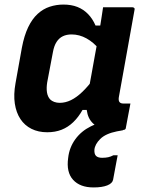

<svg xmlns="http://www.w3.org/2000/svg" viewBox="-20 -570 640 842"><path d="M258 -550Q293 -550 319.5 -539.5Q346 -529 366 -508.5Q386 -488 399 -458H433L416 -353Q391 -384 359.5 -401.5Q328 -419 294 -419Q272 -419 255.5 -411Q239 -403 228 -386Q217 -369 212 -341L187 -209Q183 -184 186 -165Q189 -146 200 -134Q207 -127 218 -123Q229 -119 242 -119Q267 -119 291.5 -131Q316 -143 341.5 -167.5Q367 -192 395 -230L369 -88H342Q324 -56 301 -34Q278 -12 250 -1Q222 10 187 10Q148 10 118 -5Q88 -20 69.5 -48Q51 -76 45 -115.5Q39 -155 48 -205L76 -361Q86 -414 103.5 -450.5Q121 -487 145 -509Q169 -531 198 -540.5Q227 -550 258 -550ZM432 -538Q465 -538 497 -538Q529 -538 561 -538Q564 -538 566.5 -536.5Q569 -535 570 -533Q571 -531 570 -527Q559 -463 546.5 -396Q534 -329 523 -265Q512 -201 501 -143Q499 -129 504 -122.5Q509 -116 521 -116Q524 -116 527 -116Q530 -116 533 -116H552Q547 -90 542 -63.5Q537 -37 532 -10Q532 -5 528.5 -2.5Q525 0 520 0Q512 0 498.5 0Q485 0 475 0Q429 0 401 -18.5Q373 -37 364 -69.5Q355 -102 363 -145Q372 -193 380.5 -240Q389 -287 397.5 -334.5Q406 -382 415 -429Q418 -446 420.5 -463Q423 -480 426 -498Q429 -516 432 -538ZM475 -38Q483 -38 493.5 -29.5Q504 -21 520 1Q516 2 510 3Q504 4 493 6Q443 16 419.5 39.5Q396 63 394 87Q393 106 401.5 114Q410 122 428 122Q443 122 454.5 119.5Q466 117 477 111H496Q494 120 492 132Q490 144 486 164Q482 184 476 218Q473 234 450.5 243Q428 252 390 252Q331 252 300.5 218.5Q270 185 279 122Q284 77 310 41Q336 5 378.5 -16Q421 -37 475 -38Z"/></svg>

Font: RecMonoLinear Nerd Font Mono
Style: Bold Italic
Weight: 700
Italic angle: -10°
Monospace: yes
Version: Version 1.085; ttfautohint (v1.8.4.7-5d5b);Nerd Fonts 3.2.1